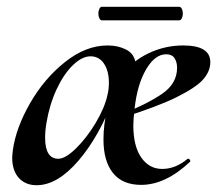

<svg xmlns="http://www.w3.org/2000/svg" viewBox="-20 -533 640 566"><path d="M16 -68Q16 -75 18 -91Q27 -156 68.5 -228.5Q110 -301 171.5 -350Q233 -399 297 -399Q328 -399 351.5 -387Q375 -375 379 -350L348 -298Q326 -264 316 -246Q273 -131 211 -59Q149 13 88 13Q55 13 35.5 -8.5Q16 -30 16 -68ZM297 -254Q301 -270 301 -289Q301 -324 286.5 -345.5Q272 -367 247 -367Q222 -367 195 -341Q168 -315 147 -270Q126 -225 117 -171Q113 -148 113 -127Q113 -65 152 -65Q173 -65 204.5 -96Q236 -127 262.5 -171.5Q289 -216 297 -254ZM285 -122Q285 -166 296 -211L331 -305Q367 -351 416 -375Q465 -399 520 -399Q600 -399 600 -350Q600 -323 579 -299Q558 -275 500.5 -246.5Q443 -218 337 -185L338 -196Q411 -225 456.5 -255.5Q502 -286 502 -333Q502 -350 494.5 -361.5Q487 -373 470 -373Q437 -373 411 -329Q385 -285 377 -215Q373 -179 373 -164Q373 -102 396.5 -68.5Q420 -35 458 -35Q497 -35 532 -64Q533 -65 535 -65Q538 -65 540 -61.5Q542 -58 540 -56Q468 12 396 12Q341 12 313 -23Q285 -58 285 -122ZM270 -493Q270 -501 273 -507Q276 -513 280 -513H508Q513 -513 516 -507Q519 -501 519 -493Q519 -485 516 -479Q513 -473 508 -473H280Q276 -473 273 -479Q270 -485 270 -493Z"/></svg>

Font: Cormorant Infant
Style: Bold Italic
Weight: 700
Italic angle: -10°
Designer: Christian Thalmann (Catharsis Fonts)
Foundry: Catharsis Fonts
Version: Version 4.000